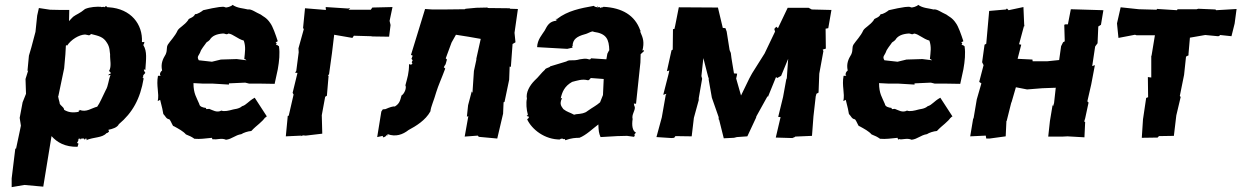

<svg xmlns="http://www.w3.org/2000/svg" viewBox="-20 -564 5108 790"><path d="M264 -477 265 -523H233L186 -524L140 -531L133 -500L126 -433L109 -369L99 -335L93 -272L96 -274L85 -239L87 -178L73 -143L61 -79L66 -47L60 -18L46 48L43 47L28 170V206L80 197L158 204L192 -4C215 22 248 41 299 40L303 27L297 24L303 13L300 12L306 7C297 3 305 0 305 10C304 6 310 3 313 11C314 3 316 7 326 6C324 12 335 10 330 5C338 11 342 2 334 13C367 -1 400 4 418 -16C416 -17 421 -14 428 -22C427 -20 431 -18 426 -30C441 -33 463 -39 469 -53C525 -100 557 -157 571 -241C563 -248 568 -250 574 -244C563 -252 572 -250 569 -254L578 -264C572 -273 568 -283 578 -276C581 -321 586 -352 570 -378C568 -378 577 -389 573 -391C580 -394 574 -390 564 -391C568 -464 519 -528 428 -534H421C428 -529 417 -540 418 -535C421 -541 412 -539 411 -534C405 -539 397 -532 396 -536C379 -537 351 -536 330 -527C309 -509 294 -505 281 -495C275 -489 269 -483 264 -477ZM308 -112C308 -102 314 -111 304 -109V-104C278 -99 261 -102 244 -112C243 -126 224 -130 225 -143C222 -151 221 -160 219 -168H220L244 -283L249 -340L251 -375C247 -371 256 -383 256 -376C272 -401 305 -421 330 -422C346 -420 345 -415 355 -424C386 -416 405 -413 420 -388C433 -369 431 -349 433 -341C432 -317 440 -292 429 -272C430 -273 433 -274 428 -273L437 -263C431 -260 426 -257 425 -254C425 -254 428 -255 435 -256C426 -235 426 -211 415 -193C399 -161 392 -142 380 -125C358 -120 334 -100 308 -112Z M1073 -84C1068 -77 1070 -76 1073 -82L1078 -85L1028 -162C1001 -147 994 -132 976 -127C963 -115 941 -115 937 -113C923 -109 902 -104 891 -109C872 -99 855 -111 841 -116C830 -116 829 -112 827 -120C816 -121 801 -125 800 -136C789 -163 776 -178 776 -222L815 -220H855L922 -216V-221L989 -224L1005 -220H1050L1110 -219L1123 -279C1129 -313 1132 -344 1128 -372C1129 -376 1117 -377 1124 -377C1123 -380 1123 -375 1115 -381C1120 -384 1119 -385 1114 -390C1117 -390 1124 -396 1123 -394C1114 -422 1102 -456 1092 -469C1077 -492 1061 -497 1053 -504C1032 -513 1014 -528 1000 -525C982 -530 956 -530 937 -544C933 -538 911 -531 907 -534C900 -538 891 -535 882 -535C861 -532 847 -529 816 -522C812 -518 791 -504 783 -506C774 -488 756 -491 754 -481C739 -460 718 -451 711 -439C701 -416 680 -395 671 -381C663 -367 670 -361 662 -341C649 -320 641 -301 647 -274C637 -266 636 -254 642 -252H630C622 -210 636 -181 629 -148C637 -153 637 -152 639 -153C647 -122 650 -108 652 -95C662 -85 663 -75 677 -73C686 -62 691 -42 695 -45C715 -34 734 -24 745 -11C762 -4 767 -2 780 7C806 9 820 6 853 3C849 3 859 16 858 8C870 13 890 2 910 11C935 8 947 -8 973 -12C982 -18 1000 -24 1014 -25C1037 -50 1059 -61 1073 -84ZM985 -320 988 -321 994 -316 954 -321 889 -319 852 -310 798 -316C788 -332 799 -335 805 -352C806 -358 824 -382 825 -383C831 -394 834 -390 843 -400C853 -417 872 -424 896 -426C908 -427 910 -419 920 -426C939 -424 957 -404 983 -397C992 -371 988 -351 985 -320Z M1581 -413 1587 -461 1583 -478 1595 -535 1512 -533 1505 -523 1507 -524H1414L1421 -531L1412 -529L1320 -535L1321 -523L1235 -530L1227 -449L1230 -444L1208 -365L1209 -349L1199 -272L1194 -265L1204 -264L1184 -182L1188 -175L1168 -88L1164 -87L1156 -3L1221 -6L1216 -3L1227 -7L1238 -6L1306 -14C1305 -39 1305 -65 1304 -90L1318 -166L1325 -170L1332 -252H1329L1334 -259L1346 -346L1355 -421L1430 -408L1436 -417L1506 -415L1513 -414Z M2111 -527H2110L2079 -528L2077 -530L1987 -531L1986 -533L1940 -532L1896 -528L1892 -526L1806 -525H1759L1729 -527L1671 -338L1678 -335L1673 -322L1678 -316L1674 -308L1677 -303C1671 -294 1668 -300 1663 -300C1663 -262 1656 -244 1648 -213C1654 -203 1644 -178 1632 -171C1626 -149 1624 -138 1605 -126C1597 -127 1584 -123 1566 -115L1555 -114L1549 -105L1532 0L1555 -5C1556 7 1556 1 1556 1C1563 1 1570 -5 1571 -9C1575 -1 1572 -7 1575 -12C1608 0 1637 -10 1661 -29C1691 -45 1731 -69 1751 -106C1753 -126 1765 -149 1775 -185C1784 -214 1796 -239 1812 -282C1811 -282 1806 -288 1806 -287C1808 -291 1810 -295 1814 -301C1808 -303 1806 -302 1813 -298L1819 -319L1814 -324L1838 -389L1856 -421C1890 -416 1925 -410 1958 -404L1940 -323V-318L1930 -272L1924 -182L1921 -188L1906 -131L1901 -84L1907 -86L1892 -2L1946 -6L1950 -1L2026 6L2049 -92L2050 -96L2052 -143L2056 -145L2075 -236L2077 -290L2082 -289L2089 -383L2101 -390L2097 -429Z M2592 -124 2590 -128 2588 -138 2597 -137 2615 -307 2616 -341 2630 -354C2627 -359 2626 -360 2623 -354C2632 -391 2626 -407 2615 -432C2614 -436 2616 -438 2616 -438C2614 -440 2608 -443 2614 -440C2592 -501 2540 -532 2463 -536C2460 -532 2452 -535 2450 -531C2445 -539 2443 -534 2439 -532C2443 -537 2432 -542 2439 -533C2435 -536 2427 -534 2424 -540C2368 -530 2316 -520 2272 -486C2273 -486 2268 -492 2273 -482C2261 -490 2267 -487 2270 -479C2240 -476 2232 -459 2221 -438C2211 -422 2191 -401 2190 -370C2232 -368 2272 -365 2314 -363L2336 -368C2331 -378 2340 -374 2336 -378C2338 -402 2353 -414 2386 -423C2400 -426 2417 -439 2423 -433C2475 -426 2486 -403 2487 -356C2486 -359 2485 -353 2479 -343L2475 -320L2413 -324C2410 -325 2412 -316 2399 -321C2389 -324 2380 -322 2366 -320C2334 -311 2326 -321 2310 -311C2288 -304 2268 -298 2244 -291C2241 -285 2225 -285 2222 -277C2208 -265 2195 -246 2180 -233C2159 -212 2143 -183 2148 -158C2144 -142 2146 -112 2152 -92C2152 -92 2146 -84 2146 -88C2156 -85 2146 -84 2155 -85C2158 -77 2154 -79 2149 -73C2168 -32 2221 11 2286 10C2279 8 2295 5 2295 7C2294 4 2296 12 2306 7C2302 3 2303 5 2306 13C2330 4 2349 3 2364 3C2392 -8 2418 -34 2442 -52C2443 -25 2444 -17 2451 0L2520 -4L2560 -5L2589 -1L2593 -10C2586 -6 2591 -13 2597 -18C2582 -25 2579 -49 2583 -74C2578 -93 2594 -108 2592 -124ZM2293 -161 2287 -159C2293 -185 2302 -209 2334 -227C2354 -232 2375 -240 2398 -234C2403 -233 2405 -236 2411 -243L2464 -239L2461 -173L2449 -143C2433 -129 2421 -124 2397 -107C2386 -98 2373 -96 2350 -94C2348 -93 2345 -93 2342 -92C2322 -103 2315 -102 2298 -115C2292 -125 2279 -134 2293 -161Z M3029 -171 3009 -241 3012 -254 3013 -261 3000 -262C2996 -290 2990 -317 2987 -346L2982 -358L2970 -434L2965 -448L2957 -449H2954L2934 -533L2773 -534L2758 -458L2755 -445L2749 -444L2748 -360L2743 -357L2724 -271L2734 -274L2731 -260L2709 -174L2722 -178L2719 -172L2703 -81L2681 0L2743 4L2754 3L2759 -4L2826 -3L2835 -79L2855 -152V-157V-160L2869 -240L2866 -251L2874 -325L2895 -243L2896 -246V-236L2909 -162L2937 -82V-73L2939 -71L2958 5L3000 3L3012 0L3055 -3L3091 -80L3092 -85L3138 -168L3140 -166L3173 -247L3178 -243L3194 -252L3223 -322L3217 -237L3216 -242L3202 -165L3182 -83L3192 -82L3191 -79L3172 2L3240 4L3250 0L3252 -2L3321 -5L3327 -85L3337 -173V-168L3339 -178L3348 -183L3351 -261L3368 -354L3365 -360L3378 -364L3377 -446L3388 -448L3401 -523L3320 -525L3307 -532H3221L3181 -448L3174 -454L3166 -445L3169 -434L3126 -344L3075 -263L3070 -254L3063 -241Z M3894 -84C3889 -77 3891 -76 3894 -82L3899 -85L3849 -162C3822 -147 3815 -132 3797 -127C3784 -115 3762 -115 3758 -113C3744 -109 3723 -104 3712 -109C3693 -99 3676 -111 3662 -116C3651 -116 3650 -112 3648 -120C3637 -121 3622 -125 3621 -136C3610 -163 3597 -178 3597 -222L3636 -220H3676L3743 -216V-221L3810 -224L3826 -220H3871L3931 -219L3944 -279C3950 -313 3953 -344 3949 -372C3950 -376 3938 -377 3945 -377C3944 -380 3944 -375 3936 -381C3941 -384 3940 -385 3935 -390C3938 -390 3945 -396 3944 -394C3935 -422 3923 -456 3913 -469C3898 -492 3882 -497 3874 -504C3853 -513 3835 -528 3821 -525C3803 -530 3777 -530 3758 -544C3754 -538 3732 -531 3728 -534C3721 -538 3712 -535 3703 -535C3682 -532 3668 -529 3637 -522C3633 -518 3612 -504 3604 -506C3595 -488 3577 -491 3575 -481C3560 -460 3539 -451 3532 -439C3522 -416 3501 -395 3492 -381C3484 -367 3491 -361 3483 -341C3470 -320 3462 -301 3468 -274C3458 -266 3457 -254 3463 -252H3451C3443 -210 3457 -181 3450 -148C3458 -153 3458 -152 3460 -153C3468 -122 3471 -108 3473 -95C3483 -85 3484 -75 3498 -73C3507 -62 3512 -42 3516 -45C3536 -34 3555 -24 3566 -11C3583 -4 3588 -2 3601 7C3627 9 3641 6 3674 3C3670 3 3680 16 3679 8C3691 13 3711 2 3731 11C3756 8 3768 -8 3794 -12C3803 -18 3821 -24 3835 -25C3858 -50 3880 -61 3894 -84ZM3806 -320 3809 -321 3815 -316 3775 -321 3710 -319 3673 -310 3619 -316C3609 -332 3620 -335 3626 -352C3627 -358 3645 -382 3646 -383C3652 -394 3655 -390 3664 -400C3674 -417 3693 -424 3717 -426C3729 -427 3731 -419 3741 -426C3760 -424 3778 -404 3804 -397C3813 -371 3809 -351 3806 -320Z M4442 1 4445 -62 4441 -64 4445 -77 4459 -142 4454 -147 4470 -217 4485 -296 4474 -292 4486 -372 4487 -374 4496 -386 4499 -455 4510 -462 4520 -522 4386 -526 4374 -464H4364L4359 -462L4361 -394L4354 -390L4346 -374L4338 -317L4290 -312H4229L4228 -319L4167 -322L4182 -380L4173 -382L4193 -456H4195L4194 -465L4191 -535L4130 -522L4123 -529L4119 -525L4050 -519L4038 -384L4031 -380L4021 -308L4027 -296L4009 -227L4018 -221L3999 -155L3986 -78L3984 -75L3972 -3L4036 -6L4038 6H4052L4118 -3L4121 -66H4122L4137 -126L4141 -142L4142 -143L4160 -205L4206 -196L4269 -201L4324 -203L4317 -140L4313 -127L4311 -132L4300 -66L4293 -2H4353L4372 -3Z M5000 -420 5047 -415 5060 -467 5068 -527 4984 -522 4981 -525 4910 -528 4904 -526H4825L4823 -522L4744 -527L4743 -528L4738 -524L4666 -526L4591 -534L4576 -468L4577 -457L4582 -408L4650 -421L4656 -419H4732L4718 -334L4717 -335V-245L4703 -247L4704 -164L4696 -161L4684 -80L4683 -74L4678 3L4745 2L4741 3L4749 -4L4810 -5L4820 -89L4838 -165L4833 -171L4834 -167L4852 -256L4860 -331L4871 -337L4870 -340L4876 -409L4939 -420L4991 -415C4995 -415 4998 -416 5000 -420Z"/></svg>

Font: Asimov Print
Style: DIt
Weight: 250
Width: 0
Designer: Google
Version: Version 2.000980: 2014